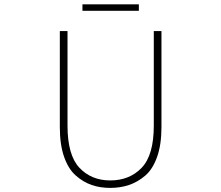

<svg xmlns="http://www.w3.org/2000/svg" viewBox="-20 -872 1040 904"><path d="M261.7 -272.5V-725.6H297.9V-280.3Q297.9 -141.6 354 -82Q410.2 -22.5 499 -22.5Q589.8 -22.5 647 -82Q704.1 -141.6 704.1 -280.3V-725.6H740.2V-272.5Q740.2 -191.4 719.7 -133.3Q699.2 -75.2 663.6 -44.9Q627.9 -14.6 587.4 -1Q546.9 12.7 499 12.7Q451.2 12.7 411.6 -1Q372.1 -14.6 336.9 -45.4Q301.8 -76.2 281.7 -133.8Q261.7 -191.4 261.7 -272.5ZM368.2 -821.3V-851.6H633.8V-821.3Z"/></svg>

Font: Gen Shin Gothic Monospace ExtraLight
Style: Regular
Weight: 200
Designer: [Source Han Sans]
Ryoko NISHIZUKA  (kana & ideographs); Paul D. Hunt (Latin, Greek & Cyrillic); Wenlong ZHANG  (bopomofo
Version: Version 1.002.20150607